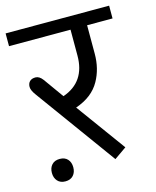

<svg xmlns="http://www.w3.org/2000/svg" viewBox="-121 -720 679 837"><g transform="rotate(-15 218.5 -301.5)"><path d="M93 -407.5 157.7 -317Q262.4 -353.4 262.4 -472.2V-589H-15.2V-646.6H452V-589H337.2V-460.6Q337.2 -392.8 307.4 -339.7Q275 -281.1 198.2 -254.8L360.5 -31.9L305.4 6.6L44 -353.4Q25.3 -378.2 25.3 -393.8Q25.3 -409.5 34.4 -418.6Q43.5 -427.7 60.7 -427.7Q77.9 -427.7 93 -407.5ZM34.9 29.8Q22.2 15.7 22.2 -6.8Q22.2 -29.3 34.9 -43.2Q47.5 -57.1 70.5 -57.1Q93.5 -57.1 106.2 -43.2Q118.8 -29.3 118.8 -6.8Q118.8 15.7 106.2 29.8Q93.5 44 70.5 44Q47.5 44 34.9 29.8Z"/></g></svg>

Font: KhulaRegular
Style: Regular
Weight: 400
Designer: Erin McLaughlin, Steve Matteson
Version: Version 1.001;PS 1.0;hotconv 1.0.72;makeotf.lib2.5.5900; ttf